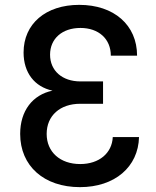

<svg xmlns="http://www.w3.org/2000/svg" viewBox="-20 -760 640 790"><path d="M444 -196C441 -130 388 -85 310 -85C227 -85 172 -135 172 -209C172 -284 227 -333 310 -333H404V-425H311C236 -425 186 -469 186 -535C186 -601 236 -645 311 -645C386 -645 436 -600 436 -531H544C544 -657 449 -740 306 -740C168 -740 77 -662 77 -544C77 -461 122 -403 196 -387C114 -370 63 -304 63 -209C63 -77 161 10 309 10C452 10 549 -73 552 -196Z"/></svg>

Font: Tekne LDO SemiBold
Style: Regular
Weight: 600
Monospace: yes
Designer: Alessio Laiso, Mario Rullo, Paolo Rosset
Foundry: Alessio Laiso
Version: Version 1.000;hotconv 1.0.109;makeotfexe 2.5.65596